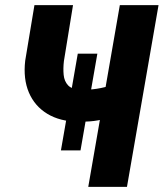

<svg xmlns="http://www.w3.org/2000/svg" viewBox="-20 -731 640 751"><path d="M360.8 -521 294.9 -142.6H218.3L284.2 -521ZM114.7 -710.9H265.6L230 -492.2Q226.6 -463.4 229 -438.2Q231.4 -413.1 246.3 -397.2Q261.2 -381.3 295.4 -380.4Q310.5 -379.9 326.7 -380.6Q342.8 -381.3 358.6 -383.8Q374.5 -386.2 389.9 -390.1Q405.3 -394 419.9 -399.4L406.7 -272.9Q393.1 -267.1 378.2 -263.4Q363.3 -259.8 347.4 -257.8Q331.5 -255.9 315.7 -255.4Q299.8 -254.9 285.6 -254.9Q214.4 -255.9 165 -285.9Q115.7 -315.9 93 -369.1Q70.3 -422.4 78.6 -493.7ZM448.7 -710.9H600.1L476.6 0H325.2Z"/></svg>

Font: Roboto Condensed ExtraBold
Style: Italic
Weight: 800
Italic angle: -12°
Designer: Christian Robertson
Foundry: Google
Version: Version 3.008; 2023